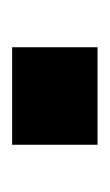

<svg xmlns="http://www.w3.org/2000/svg" viewBox="48 -229 181 317"><g transform="rotate(-90 138.5 -70.5)"><path d="M58 0V-141H219V0Z"/></g></svg>

Font: Saira Semi Condensed
Style: Bold
Weight: 700
Width: 4
Designer: Hector Gatti with collaboration of the Omnibus-Type team
Foundry: Omnibus-Type
Version: Version 1.001; ttfautohint (v1.8)